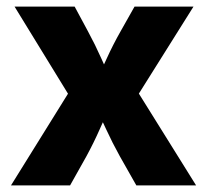

<svg xmlns="http://www.w3.org/2000/svg" viewBox="-20 -559 624 579"><path d="M13.2 0 221.7 -335.4 220.7 -218.3 23.9 -539.1H205.1L245.1 -464.8Q267.1 -424.3 285.2 -383.5Q303.2 -342.8 321.8 -303.7H264.6Q283.7 -342.3 302.2 -383.3Q320.8 -424.3 343.8 -464.8L385.7 -539.1H563.5L361.8 -217.8L362.8 -334.5L571.3 0H391.1L341.3 -87.9Q318.8 -128.4 300 -169.4Q281.2 -210.4 262.2 -249H317.4Q298.8 -210.4 280.8 -169.4Q262.7 -128.4 240.7 -87.9L191.4 0Z"/></svg>

Font: Inter 18pt ExtraBold
Style: Regular
Weight: 800
Designer: Rasmus Andersson
Foundry: rsms
Version: Version 4.001;git-66647c0bb